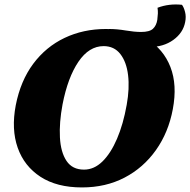

<svg xmlns="http://www.w3.org/2000/svg" viewBox="-20 -812 833 841"><path d="M339 9Q229 9 157.5 -37.5Q86 -84 57.5 -165Q29 -246 49 -351Q70 -458 125.5 -532.5Q181 -607 263 -646Q345 -685 444 -685Q551 -685 623.5 -641Q696 -597 726.5 -518.5Q757 -440 737 -334Q718 -232 663 -154.5Q608 -77 525.5 -34Q443 9 339 9ZM348 -69Q392 -69 428.5 -104.5Q465 -140 492.5 -204Q520 -268 535 -353Q548 -425 541 -483Q534 -541 507 -575.5Q480 -610 434 -610Q370 -610 323.5 -541.5Q277 -473 254 -355Q239 -275 242.5 -210Q246 -145 271.5 -107Q297 -69 348 -69ZM634 -606 457 -685Q492 -685 530.5 -678.5Q569 -672 598 -672Q635 -672 650 -686Q665 -700 669 -725Q671 -742 671.5 -753Q672 -764 670 -778Q720 -797 777 -791Q785 -781 790.5 -760Q796 -739 791 -715Q782 -668 739 -637Q696 -606 634 -606Z"/></svg>

Font: Vollkorn Black
Style: Italic
Weight: 900
Italic angle: -11°
Designer: Friedrich Althausen
Foundry: Friedrich Althausen
Version: Version 5.000; ttfautohint (v1.8.3)